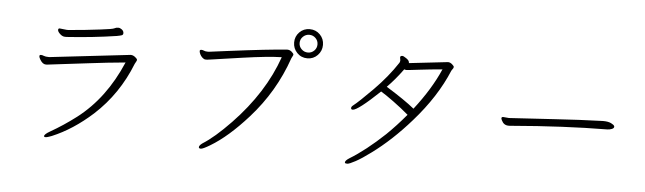

<svg xmlns="http://www.w3.org/2000/svg" viewBox="-50 -992 4101 1220"><g transform="rotate(5 2000.0 -382.5)"><path d="M664 -648Q513 -625 347 -614H337Q320 -614 304.5 -628.5Q289 -643 289 -653.5Q289 -664 298 -664L344 -659H352Q360 -660 386.5 -662Q413 -664 448.5 -667.5Q484 -671 557.5 -680Q631 -689 641.5 -694Q652 -699 656.5 -700Q661 -701 670.5 -701Q680 -701 691.5 -692.5Q703 -684 704 -671.5Q705 -659 695.5 -655.5Q686 -652 664 -648ZM249 -477 763 -536Q781 -536 798 -519Q805 -513 805 -508Q805 -503 801 -496.5Q797 -490 793 -482Q715 -284 564 -146Q440 -34 308 21Q302 23 289.5 27.5Q277 32 268 32Q259 32 259 26Q259 14 294 -6Q378 -54 458 -115Q634 -250 734 -485Q614 -474 507 -460.5Q400 -447 332.5 -439.5Q265 -432 254 -430Q243 -428 238 -428H230Q209 -428 192 -458Q185 -470 185 -477.5Q185 -485 193 -486H195Q203 -486 213.5 -481.5Q224 -477 245 -477Z M1882 -612Q1843 -612 1816.5 -639.5Q1790 -667 1790 -705.5Q1790 -744 1816.5 -771Q1843 -798 1882 -798Q1921 -798 1947.5 -771Q1974 -744 1974 -705.5Q1974 -667 1947.5 -639.5Q1921 -612 1882 -612ZM1882.5 -649Q1906 -649 1922.5 -665.5Q1939 -682 1939 -705.5Q1939 -729 1922.5 -745.5Q1906 -762 1882.5 -762Q1859 -762 1842 -745.5Q1825 -729 1825 -705.5Q1825 -682 1842 -665.5Q1859 -649 1882.5 -649ZM1255 -599Q1306 -605 1371 -614Q1634 -648 1751 -656Q1767 -656 1779.5 -645Q1792 -634 1792 -628.5Q1792 -623 1788 -617Q1784 -611 1781 -603Q1706 -386 1552 -214Q1428 -75 1316 -8Q1271 19 1258 19Q1245 19 1245 10Q1245 -1 1266 -16Q1340 -62 1442 -168Q1639 -373 1720 -605Q1632 -603 1469 -579.5Q1306 -556 1279 -552Q1252 -548 1249 -548Q1249 -548 1238 -548Q1229 -548 1218.5 -557.5Q1208 -567 1202.5 -579Q1197 -591 1197 -598.5Q1197 -606 1205 -607H1208Q1216 -607 1224.5 -603Q1233 -599 1247 -599Z M2469 -669Q2469 -680 2483 -680Q2490 -680 2509 -667Q2528 -654 2528 -640V-638L2775 -666Q2789 -666 2801.5 -655Q2814 -644 2814 -639Q2814 -634 2811.5 -629.5Q2809 -625 2806 -621.5Q2803 -618 2801 -614Q2730 -443 2586 -280Q2467 -144 2340 -51Q2285 -10 2245.5 11.5Q2206 33 2193 33Q2180 33 2178 28V25Q2178 14 2203 -2Q2305 -64 2424 -176Q2487 -237 2548 -310Q2504 -348 2450.5 -387Q2397 -426 2368 -443Q2230 -312 2198 -312Q2187 -312 2187 -321.5Q2187 -331 2198 -339Q2233 -366 2320 -454Q2407 -542 2468 -635Q2472 -642 2472 -651ZM2502 -596Q2451 -526 2401 -476Q2521 -402 2582 -352Q2688 -488 2744 -617Q2664 -610 2603 -602.5Q2542 -595 2530 -594L2517 -593Q2508 -593 2502 -596Z M3155 -349 3190 -346H3194Q3334 -354 3484.5 -364Q3635 -374 3787 -379H3790Q3822 -379 3840.5 -370Q3859 -361 3862 -353L3863 -349Q3863 -339 3848.5 -333.5Q3834 -328 3821 -328Q3543 -326 3213 -298Q3207 -297 3202 -297H3193Q3163 -297 3149 -326Q3144 -336 3144 -340Q3144 -349 3155 -349Z"/></g></svg>

Font: LXGW WenKai Lite Light
Style: Regular
Weight: 300
Designer: LXGW / Fontworks Inc.
Foundry: LXGW / Fontworks Inc.
Version: Version 1.511; March 25, 2025